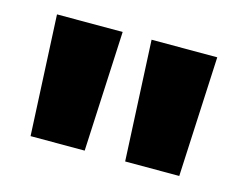

<svg xmlns="http://www.w3.org/2000/svg" viewBox="-54 -819 568 449"><g transform="rotate(15 229.5 -594.5)"><path d="M194 -740 180 -449H49L35 -740ZM423 -740 409 -449H278L264 -740Z"/></g></svg>

Font: Pathway Extreme 8pt Thin 12pt
Style: Bold
Weight: 700
Version: Version 1.001;gftools[0.9.26]